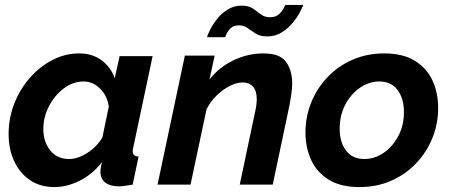

<svg xmlns="http://www.w3.org/2000/svg" viewBox="-20 -750 1832 780"><path d="M201 10Q143 10 101.5 -18.5Q60 -47 37.5 -95.5Q15 -144 15 -205Q15 -270 38 -329Q61 -388 101.5 -434Q142 -480 193.5 -506.5Q245 -533 302 -533Q356 -533 393.5 -504.5Q431 -476 446 -432L466 -522H600L522 -154Q519 -142 519 -136Q519 -115 543 -114L519 0Q501 3 487.5 5Q474 7 464 7Q428 7 408 -8Q388 -23 388 -53Q388 -66 394 -91Q356 -42 304 -16Q252 10 201 10ZM261 -104Q296 -104 335 -129Q374 -154 396 -192L422 -317Q416 -361 386.5 -390Q357 -419 320 -419Q277 -419 239.5 -391Q202 -363 179 -318.5Q156 -274 156 -226Q156 -174 184 -139Q212 -104 261 -104Z M731 -524H852L831 -427Q869 -476 927.5 -504.5Q986 -533 1050 -533Q1118 -533 1142.5 -498Q1167 -463 1167 -412Q1167 -392 1164 -370.5Q1161 -349 1157 -327L1088 0H954L1016 -294Q1023 -324 1023 -347Q1023 -382 1007.5 -398.5Q992 -415 966 -415Q942 -415 914 -401Q886 -387 860.5 -362.5Q835 -338 819 -306L754 0H620ZM1066 -602Q1037 -602 1019 -613.5Q1001 -625 986 -636Q971 -647 950 -647Q929 -647 917 -635.5Q905 -624 900 -612Q895 -600 895 -599H821Q823 -608 833.5 -629Q844 -650 861.5 -672.5Q879 -695 904.5 -711Q930 -727 962 -727Q991 -727 1008 -715Q1025 -703 1040 -691.5Q1055 -680 1077 -680Q1100 -680 1113 -692Q1126 -704 1132 -716Q1138 -728 1139 -730H1212Q1210 -723 1199.5 -702.5Q1189 -682 1170.5 -659Q1152 -636 1125.5 -619Q1099 -602 1066 -602Z M1440 10Q1364 10 1315.5 -20Q1267 -50 1244 -100.5Q1221 -151 1221 -212Q1221 -276 1244.5 -334Q1268 -392 1311 -437Q1354 -482 1412.5 -507.5Q1471 -533 1541 -533Q1617 -533 1665.5 -503Q1714 -473 1737 -423Q1760 -373 1760 -311Q1760 -247 1736.5 -189Q1713 -131 1670 -86Q1627 -41 1568.5 -15.5Q1510 10 1440 10ZM1460 -104Q1502 -104 1538.5 -129Q1575 -154 1598 -197Q1621 -240 1621 -295Q1621 -350 1595 -384.5Q1569 -419 1521 -419Q1480 -419 1443 -394Q1406 -369 1383 -325.5Q1360 -282 1360 -227Q1360 -172 1386 -138Q1412 -104 1460 -104Z"/></svg>

Font: Raleway
Style: Bold Italic
Weight: 700
Italic angle: -12°
Designer: Matt McInerney, Pablo Impallari, Rodrigo Fuenzalida
Foundry: Matt McInerney, Pablo Impallari, Rodrigo Fuenzalida
Version: Version 4.101;RELEASE